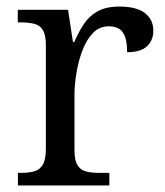

<svg xmlns="http://www.w3.org/2000/svg" viewBox="-20 -566 503 586"><path d="M34.7 0V-38.3H42.7Q67.3 -38.3 84.3 -43Q101.3 -47.7 110.7 -63.5Q120 -79.3 120 -111.7V-428.3Q120 -458.7 111.2 -473.8Q102.3 -489 84.7 -493.3Q67 -497.7 41.3 -497.7H34.3V-536H187.7L202.7 -437.7H206.7Q219.3 -467.3 235.5 -492Q251.7 -516.7 277.5 -531.3Q303.3 -546 345 -546Q396.3 -546 422.2 -526.2Q448 -506.3 448 -472.3Q448 -443.3 428.8 -425Q409.7 -406.7 368 -406.7Q368 -448.3 355 -467Q342 -485.7 311.7 -485.7Q283.3 -485.7 263.5 -465Q243.7 -444.3 231.5 -412Q219.3 -379.7 213.3 -343.3Q207.3 -307 207.3 -275.3V-108Q207.3 -77 216.5 -62Q225.7 -47 242.5 -42.7Q259.3 -38.3 283.3 -38.3H313.7V0Z"/></svg>

Font: Noto Serif Hentaigana ExtraLight
Style: Regular
Weight: 200
Designer: Kazuhiro Yamada
Foundry: nipponia
Version: Version 1.000